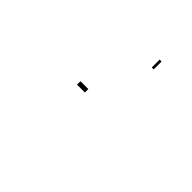

<svg xmlns="http://www.w3.org/2000/svg" viewBox="8 -577 519 519"><g transform="rotate(-45 268.0 -317.0)"><path d="M253.4 -345.7H266.6V-375.5L253.4 -376ZM429.2 -258.3H459L459.5 -265.6H429.2Z"/></g></svg>

Font: Faust Sans Bold
Style: Regular
Weight: 700
Designer: Andreas Faust
Version: Version 1.003;Glyphs 3.1.2 (3151)